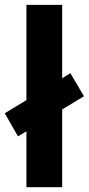

<svg xmlns="http://www.w3.org/2000/svg" viewBox="-32 -780 370 800"><path d="M227.1 -759.8H78.1V-362.8L-12.2 -308.1L43 -211.9L78.1 -232.9V0H227.1V-324.2L317.9 -378.9L261.2 -475.1L227.1 -454.1Z"/></svg>

Font: Noto Reveo Sans
Style: Bold
Weight: 700
Designer: Monotype Design team
Foundry: Monotype Imaging Inc.
Version: Version 1.04